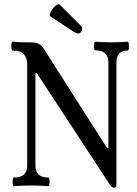

<svg xmlns="http://www.w3.org/2000/svg" viewBox="-20 -859 635 889"><path d="M508 10Q498 10 490 -2L150 -521H144V-92Q144 -37 204 -37Q208 -37 209 -27Q210 -17 209 -7Q208 3 204 3Q164 0 124 0Q84 0 44 3Q40 3 39 -7Q38 -17 39 -27Q40 -37 44 -37Q106 -37 106 -92V-558Q106 -590 91 -607.5Q76 -625 38 -625Q34 -625 33 -635.5Q32 -646 33 -656Q34 -666 38 -666Q69 -663 100 -663Q120 -663 132 -662.5Q144 -662 151 -660Q157 -657 165.5 -652Q174 -647 181 -636L476 -173H482V-569Q482 -626 421 -626Q417 -626 415.5 -636Q414 -646 415.5 -656Q417 -666 421 -666Q457 -663 496 -663Q534 -663 571 -666Q575 -666 576.5 -656Q578 -646 576.5 -635.5Q575 -625 571 -625Q519 -625 519 -568V-2Q519 10 508 10ZM341 -704Q334 -704 324 -710L216 -781Q208 -785 211.5 -796.5Q215 -808 224 -819Q233 -830 242.5 -836Q252 -842 258 -836L353 -741Q364 -731 359 -717.5Q354 -704 341 -704Z"/></svg>

Font: Junicode Two Beta Condensed Medium
Style: Regular
Weight: 500
Width: 3
Designer: Peter S. Baker
Foundry: Briery Creek Software
Version: Version 1.053; ttfautohint (v1.8.4)